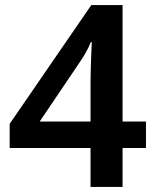

<svg xmlns="http://www.w3.org/2000/svg" viewBox="-20 -870 612 755"><path d="M336 -135V-288H18V-383L339 -850H462V-392H554V-288H462V-135ZM136 -392H336V-548Q336 -569 337 -600Q338 -631 339 -660.5Q340 -690 341 -704H337Q330 -686 318 -664.5Q306 -643 294 -626Z"/></svg>

Font: Noto Naskh Arabic UI Semi
Style: Bold
Weight: 700
Designer: Monotype Design Team, David Williams, Mohamad Dakak and Nizar Qandah
Foundry: Monotype Imaging Inc.
Version: Version 2.014; ttfautohint (v1.8.4.7-5d5b)